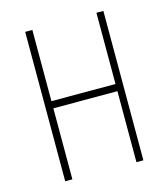

<svg xmlns="http://www.w3.org/2000/svg" viewBox="-102 -748 726 828"><g transform="rotate(-15 261.0 -333.5)"><path d="M436 -667V0H405V-317H119V0H87V-667H119V-349H405V-667Z"/></g></svg>

Font: Zector
Style: Regular
Weight: 400
Designer: GGBot
Version: 0.72